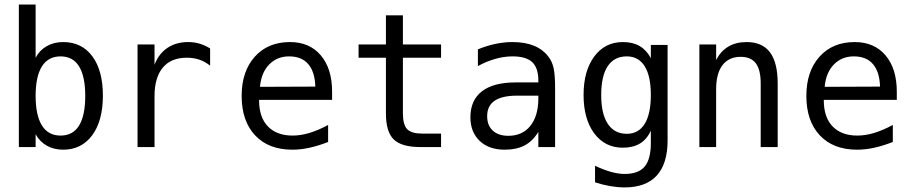

<svg xmlns="http://www.w3.org/2000/svg" viewBox="-20 -651 4040 850"><path d="M357.4 -226.6Q357.4 -312.5 330.1 -356.9Q302.7 -401.4 248 -401.4Q193.4 -401.4 165.5 -356.9Q137.7 -312.5 137.7 -226.6Q137.7 -140.6 165.5 -95.7Q193.4 -50.8 248 -50.8Q302.7 -50.8 330.1 -95.2Q357.4 -139.6 357.4 -226.6ZM137.7 -395.5Q155.3 -428.7 187 -446.8Q218.8 -464.8 259.8 -464.8Q341.8 -464.8 388.7 -401.9Q435.5 -338.9 435.5 -227.5Q435.5 -116.2 388.2 -52.2Q340.8 11.7 259.8 11.7Q218.8 11.7 187.5 -5.9Q156.2 -23.4 137.7 -56.6V0H63.5V-630.9H137.7Z M910.2 -360.4Q886.7 -378.9 861.8 -387.2Q836.9 -395.5 806.6 -395.5Q737.3 -395.5 700.7 -351.6Q664.1 -307.6 664.1 -225.6V0H588.9V-454.1H664.1V-364.3Q682.6 -413.1 721.2 -439Q759.8 -464.8 812.5 -464.8Q840.8 -464.8 864.3 -457.5Q887.7 -450.2 910.2 -436.5Z M1450.2 -245.1V-209H1127V-207Q1127 -131.8 1166 -91.3Q1205.1 -50.8 1275.4 -50.8Q1311.5 -50.8 1350.1 -62.5Q1388.7 -74.2 1432.6 -97.7V-22.5Q1390.6 -5.9 1351.1 2.9Q1311.5 11.7 1274.4 11.7Q1168.9 11.7 1109.4 -51.8Q1049.8 -115.2 1049.8 -226.6Q1049.8 -335 1107.9 -399.9Q1166 -464.8 1263.7 -464.8Q1350.6 -464.8 1400.4 -405.8Q1450.2 -346.7 1450.2 -245.1ZM1376 -267.6Q1374 -333 1344.7 -367.2Q1315.4 -401.4 1259.8 -401.4Q1207 -401.4 1171.9 -365.7Q1136.7 -330.1 1130.9 -266.6Z M1763.7 -583V-454.1H1932.6V-395.5H1763.7V-149.4Q1763.7 -98.6 1782.7 -79.1Q1801.8 -59.6 1848.6 -59.6H1932.6V0H1840.8Q1757.8 0 1723.1 -33.7Q1688.5 -67.4 1688.5 -149.4V-395.5H1567.4V-454.1H1688.5V-583Z M2268.6 -227.5Q2203.1 -227.5 2169.9 -205.1Q2136.7 -182.6 2136.7 -136.7Q2136.7 -95.7 2161.6 -72.8Q2186.5 -49.8 2230.5 -49.8Q2292 -49.8 2327.1 -92.8Q2362.3 -135.7 2363.3 -211.9V-227.5ZM2437.5 -258.8V0H2363.3V-67.4Q2338.9 -26.4 2302.7 -7.3Q2266.6 11.7 2214.8 11.7Q2144.5 11.7 2103.5 -27.3Q2062.5 -66.4 2062.5 -131.8Q2062.5 -207 2113.3 -246.6Q2164.1 -286.1 2262.7 -286.1H2363.3V-297.9Q2362.3 -352.5 2335 -377Q2307.6 -401.4 2249 -401.4Q2210.9 -401.4 2171.9 -390.1Q2132.8 -378.9 2095.7 -358.4V-432.6Q2136.7 -449.2 2174.8 -457Q2212.9 -464.8 2249 -464.8Q2304.7 -464.8 2344.7 -448.2Q2384.8 -431.6 2409.2 -398.4Q2424.8 -377.9 2431.2 -348.1Q2437.5 -318.4 2437.5 -258.8Z M2861.3 -230.5Q2861.3 -314.5 2834 -357.9Q2806.6 -401.4 2754.9 -401.4Q2699.2 -401.4 2670.4 -357.9Q2641.6 -314.5 2641.6 -230.5Q2641.6 -146.5 2670.9 -102.5Q2700.2 -58.6 2754.9 -58.6Q2806.6 -58.6 2834 -102.5Q2861.3 -146.5 2861.3 -230.5ZM2935.5 -29.3Q2935.5 73.2 2887.7 126Q2839.8 178.7 2745.1 178.7Q2714.8 178.7 2681.2 172.9Q2647.5 167 2614.3 156.2V83Q2654.3 101.6 2686.5 110.4Q2718.8 119.1 2745.1 119.1Q2806.6 119.1 2834 86.4Q2861.3 53.7 2861.3 -17.6V-72.3Q2843.8 -34.2 2813 -15.6Q2782.2 2.9 2737.3 2.9Q2658.2 2.9 2610.8 -60.5Q2563.5 -124 2563.5 -230.5Q2563.5 -336.9 2610.8 -400.9Q2658.2 -464.8 2737.3 -464.8Q2781.2 -464.8 2811.5 -447.3Q2841.8 -429.7 2861.3 -393.6V-452.1H2935.5Z M3422.9 -281.2V0H3347.7V-281.2Q3347.7 -341.8 3326.2 -370.6Q3304.7 -399.4 3258.8 -399.4Q3207 -399.4 3178.7 -362.8Q3150.4 -326.2 3150.4 -255.9V0H3076.2V-454.1H3150.4V-385.7Q3170.9 -424.8 3204.6 -444.8Q3238.3 -464.8 3285.2 -464.8Q3354.5 -464.8 3388.7 -419.4Q3422.9 -374 3422.9 -281.2Z M3950.2 -245.1V-209H3627V-207Q3627 -131.8 3666 -91.3Q3705.1 -50.8 3775.4 -50.8Q3811.5 -50.8 3850.1 -62.5Q3888.7 -74.2 3932.6 -97.7V-22.5Q3890.6 -5.9 3851.1 2.9Q3811.5 11.7 3774.4 11.7Q3668.9 11.7 3609.4 -51.8Q3549.8 -115.2 3549.8 -226.6Q3549.8 -335 3607.9 -399.9Q3666 -464.8 3763.7 -464.8Q3850.6 -464.8 3900.4 -405.8Q3950.2 -346.7 3950.2 -245.1ZM3876 -267.6Q3874 -333 3844.7 -367.2Q3815.4 -401.4 3759.8 -401.4Q3707 -401.4 3671.9 -365.7Q3636.7 -330.1 3630.9 -266.6Z"/></svg>

Font: BabelStone Marchen
Style: Regular
Weight: 400
Designer: Andrew West
Foundry: Andrew West
Version: Version 9.003 2021-11-11